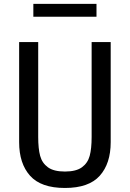

<svg xmlns="http://www.w3.org/2000/svg" viewBox="-20 -944 660 976"><path d="M445.8 -247.8V-730H542.7V-221.2Q542.7 -112.8 487.2 -50.7Q431.7 11.5 310 11.5Q188.3 11.5 132.8 -50.7Q77.3 -112.8 77.3 -221.2V-730H174.2V-247.8Q174.2 -188.2 184.1 -151.7Q194 -115.2 223.6 -93.6Q253.2 -72 310 -72Q366.8 -72 396.4 -93.6Q426 -115.2 435.9 -151.7Q445.8 -188.2 445.8 -247.8ZM470.5 -858.8H149.5V-924.3H470.5Z"/></svg>

Font: Monaspace Neon Var ExtraLight
Style: Regular
Weight: 200
Designer: Riley Cran and the Lettermatic Team
Version: Version 1.200 (Monaspace Neon Var)